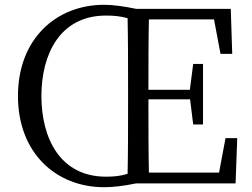

<svg xmlns="http://www.w3.org/2000/svg" viewBox="-20 -766 1052 802"><path d="M515 -337C515 -237 515 -137 513 -40C484 -31 458 -28 423 -28C230 -28 153 -190 153 -365C153 -539 230 -701 423 -701C458 -701 484 -698 513 -690C515 -592 515 -492 515 -392ZM922 -189 895 -45H602C600 -142 600 -240 600 -351H774L787 -246H828V-499H787L773 -391H600C600 -493 600 -591 602 -685H874L901 -541H950L944 -729H549C496 -740 451 -746 415 -746C214 -746 55 -603 55 -365C55 -127 214 16 415 16C451 16 496 11 549 0H964L971 -189Z"/></svg>

Font: Source Han Serif K
Style: Regular
Weight: 400
Designer: Ryoko NISHIZUKA 西塚涼子 (kana & ideographs); Frank Grießhammer (Latin, Greek & Cyrillic); Wenlong ZHANG 张文龙 (bopomofo); San
Foundry: Adobe Systems Incorporated
Version: Version 1.001;PS 1.001;hotconv 16.6.54;makeotf.lib2.5.65590